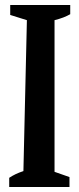

<svg xmlns="http://www.w3.org/2000/svg" viewBox="-20 -751 318 771"><path d="M17 0V-37Q29 -45 42.5 -51.5Q56 -58 74 -64L88 -670L21 -691V-731H262V-694Q250 -687 234.5 -681Q219 -675 199 -670V-61L259 -40V0Z"/></svg>

Font: Piazzolla SemiBold
Style: Regular
Weight: 600
Designer: Juan Pablo del Peral
Foundry: Huerta Tipografica
Version: Version 1.330